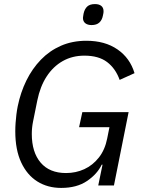

<svg xmlns="http://www.w3.org/2000/svg" viewBox="-20 -910 701 942"><path d="M462 0 483 -102H479Q457 -56 407 -22Q357 12 280 12Q214 12 163.5 -19.5Q113 -51 84 -113Q55 -175 55 -266Q55 -287 56.5 -307.5Q58 -328 60.5 -348.5Q63 -369 67 -389Q81 -457 109.5 -515Q138 -573 180.5 -617Q223 -661 279 -685.5Q335 -710 404 -710Q495 -710 556.5 -667.5Q618 -625 640 -551L567 -518Q547 -574 505.5 -605.5Q464 -637 394 -637Q335 -637 288 -610.5Q241 -584 209 -535Q177 -486 163 -417L142 -313Q139 -298 137.5 -283Q136 -268 136 -253Q136 -163 179.5 -112Q223 -61 304 -61Q352 -61 393.5 -80Q435 -99 465 -137Q495 -175 506 -231L517 -286H368L384 -360H611L539 0ZM429 -787Q410 -787 398.5 -796Q387 -805 387 -822Q387 -826 388 -830.5Q389 -835 390 -843Q395 -866 408 -878Q421 -890 446 -890Q466 -890 477 -881Q488 -872 488 -855Q488 -851 487.5 -846.5Q487 -842 485 -834Q481 -812 467.5 -799.5Q454 -787 429 -787Z"/></svg>

Font: IBM Plex Sans
Style: Italic
Weight: 400
Italic angle: -11.31°
Designer: Mike Abbink, Paul van der Laan, Pieter van Rosmalen
Foundry: Bold Monday
Version: Version 3.201